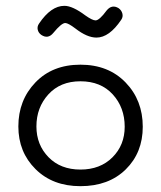

<svg xmlns="http://www.w3.org/2000/svg" viewBox="-20 -627 552 659"><path d="M256 12Q161 12 102 -46.5Q43 -105 43 -193Q43 -283 101.5 -344Q160 -405 256 -405Q352 -405 411 -344Q470 -283 470 -192Q470 -103 411.5 -45.5Q353 12 256 12ZM408 -192Q408 -258 367 -303Q326 -348 256 -348Q187 -348 146 -303Q105 -258 105 -193Q105 -130 146.5 -87.5Q188 -45 256 -45Q324 -45 366 -87Q408 -129 408 -192ZM311 -498Q279 -498 239 -529Q214 -548 204 -548Q191 -548 163 -514Q145 -492 122 -507Q112 -514 109.5 -525Q107 -536 114 -546Q155 -607 201 -607Q229 -607 273 -574Q297 -557 308 -557Q321 -557 346 -591Q364 -613 387 -599Q397 -592 400 -580.5Q403 -569 396 -559Q355 -498 311 -498Z"/></svg>

Font: Hoogli Medium
Style: Regular
Weight: 500
Designer: Anand Singh Naorem
Foundry: Brand New Type
Version: Version 1.00 b007